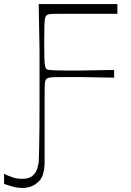

<svg xmlns="http://www.w3.org/2000/svg" viewBox="-95 -720 648 947"><path d="M-75 187V137Q-61 145 -36.5 153.5Q-12 162 13 162Q48 162 65 147.5Q82 133 88 113.5Q94 94 96 80Q97 56 98 14.5Q99 -27 99.5 -83.5Q100 -140 100 -207.5Q100 -275 100 -350Q100 -383 100 -406.5Q100 -430 100 -452.5Q100 -475 99.5 -505.5Q99 -536 98 -582Q97 -628 96 -700H484V-652Q458 -652 434 -652Q410 -652 387 -652Q364 -652 341 -652Q318 -652 293 -652Q241 -652 211 -652Q181 -652 165.5 -651.5Q150 -651 144 -649Q138 -647 135 -645Q130 -641 127.5 -631.5Q125 -622 124 -595Q123 -568 123 -513Q123 -458 124 -430.5Q125 -403 127.5 -393Q130 -383 135 -379Q139 -376 147.5 -375Q156 -374 177.5 -373Q199 -372 243 -372Q270 -372 287 -372Q304 -372 324 -372.5Q344 -373 377 -373.5Q410 -374 468 -375V-337Q410 -338 377 -338.5Q344 -339 324 -339.5Q304 -340 287.5 -340Q271 -340 244 -340Q200 -340 178 -339.5Q156 -339 148 -337Q140 -335 135 -332Q128 -326 126.5 -309Q125 -292 125 -244Q125 -183 125 -143.5Q125 -104 125 -77Q125 -50 125 -28.5Q125 -7 125 17.5Q125 42 125 78Q125 115 116.5 141Q108 167 88 182Q73 195 54.5 201Q36 207 14 207Q-8 207 -31.5 200.5Q-55 194 -75 187Z"/></svg>

Font: Ojuju Light
Style: Regular
Weight: 300
Designer: Chisaokwu Joboson, Mirko Velimirovic
Foundry: Udi Foundry
Version: Version 1.000